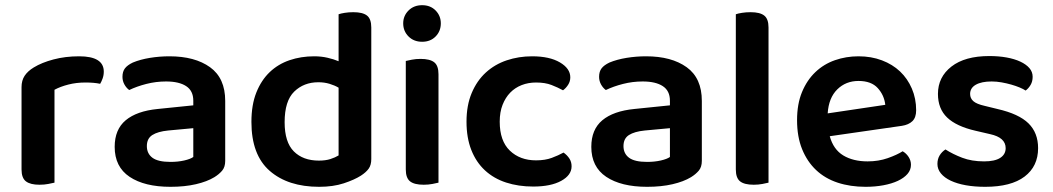

<svg xmlns="http://www.w3.org/2000/svg" viewBox="-20 -705 4059 740"><path d="M190 -1Q181 1 166 4Q151 7 132 7Q97 7 80 -6Q63 -19 63 -52V-369Q63 -395 75 -413Q87 -431 110 -445Q141 -464 186.5 -476Q232 -488 285 -488Q380 -488 380 -429Q380 -415 375.5 -402.5Q371 -390 366 -382Q343 -387 309 -387Q274 -387 243 -379Q212 -371 190 -359Z M637 -81Q666 -81 690 -86.5Q714 -92 725 -100V-211L628 -202Q588 -198 567 -184.5Q546 -171 546 -142Q546 -113 567.5 -97Q589 -81 637 -81ZM633 -488Q731 -488 789.5 -446Q848 -404 848 -316V-85Q848 -61 836 -47Q824 -33 806 -22Q778 -5 735 5Q692 15 637 15Q537 15 479.5 -23.5Q422 -62 422 -139Q422 -206 464.5 -241.5Q507 -277 588 -285L725 -299V-317Q725 -355 697.5 -373Q670 -391 620 -391Q581 -391 544 -381.5Q507 -372 478 -358Q467 -366 459.5 -379.5Q452 -393 452 -409Q452 -429 461.5 -441.5Q471 -454 492 -464Q521 -476 558 -482Q595 -488 633 -488Z M1411 -92Q1411 -69 1401 -55Q1391 -41 1371 -28Q1346 -12 1305 1.5Q1264 15 1210 15Q1090 15 1019.5 -46.5Q949 -108 949 -235Q949 -301 968 -348.5Q987 -396 1019.5 -427Q1052 -458 1096 -473Q1140 -488 1191 -488Q1218 -488 1242 -482.5Q1266 -477 1285 -469V-650Q1293 -653 1308.5 -655.5Q1324 -658 1342 -658Q1378 -658 1394.5 -645Q1411 -632 1411 -599ZM1285 -367Q1270 -376 1250 -382Q1230 -388 1207 -388Q1151 -388 1114 -352Q1077 -316 1077 -234Q1077 -157 1112.5 -121.5Q1148 -86 1209 -86Q1235 -86 1253.5 -92Q1272 -98 1285 -106Z M1544 -470Q1552 -472 1567.5 -475Q1583 -478 1601 -478Q1637 -478 1653.5 -465Q1670 -452 1670 -419V-1Q1662 1 1646.5 4Q1631 7 1613 7Q1577 7 1560.5 -6Q1544 -19 1544 -52ZM1534 -615Q1534 -644 1554.5 -664.5Q1575 -685 1607 -685Q1639 -685 1659 -664.5Q1679 -644 1679 -615Q1679 -585 1659 -564.5Q1639 -544 1607 -544Q1575 -544 1554.5 -564.5Q1534 -585 1534 -615Z M2046 -387Q2016 -387 1990.5 -377Q1965 -367 1946.5 -348Q1928 -329 1917 -301Q1906 -273 1906 -236Q1906 -162 1945 -124.5Q1984 -87 2046 -87Q2081 -87 2106.5 -96.5Q2132 -106 2152 -117Q2166 -107 2174.5 -94Q2183 -81 2183 -64Q2183 -30 2143 -8Q2103 14 2035 14Q1978 14 1930.5 -1.5Q1883 -17 1849 -48.5Q1815 -80 1796.5 -127Q1778 -174 1778 -236Q1778 -299 1798 -346.5Q1818 -394 1852.5 -425.5Q1887 -457 1933 -472.5Q1979 -488 2031 -488Q2098 -488 2138 -464.5Q2178 -441 2178 -407Q2178 -391 2169.5 -378Q2161 -365 2150 -357Q2130 -368 2105.5 -377.5Q2081 -387 2046 -387Z M2474 -81Q2503 -81 2527 -86.5Q2551 -92 2562 -100V-211L2465 -202Q2425 -198 2404 -184.5Q2383 -171 2383 -142Q2383 -113 2404.5 -97Q2426 -81 2474 -81ZM2470 -488Q2568 -488 2626.5 -446Q2685 -404 2685 -316V-85Q2685 -61 2673 -47Q2661 -33 2643 -22Q2615 -5 2572 5Q2529 15 2474 15Q2374 15 2316.5 -23.5Q2259 -62 2259 -139Q2259 -206 2301.5 -241.5Q2344 -277 2425 -285L2562 -299V-317Q2562 -355 2534.5 -373Q2507 -391 2457 -391Q2418 -391 2381 -381.5Q2344 -372 2315 -358Q2304 -366 2296.5 -379.5Q2289 -393 2289 -409Q2289 -429 2298.5 -441.5Q2308 -454 2329 -464Q2358 -476 2395 -482Q2432 -488 2470 -488Z M2942 -1Q2934 1 2918.5 4Q2903 7 2885 7Q2849 7 2832.5 -6Q2816 -19 2816 -52V-650Q2824 -653 2839.5 -655.5Q2855 -658 2873 -658Q2909 -658 2925.5 -645Q2942 -632 2942 -599V-1Z M3178 -180Q3192 -129 3230 -106Q3268 -83 3324 -83Q3366 -83 3401.5 -95.5Q3437 -108 3459 -122Q3473 -114 3482 -100Q3491 -86 3491 -70Q3491 -50 3477.5 -34.5Q3464 -19 3440.5 -8Q3417 3 3385 9Q3353 15 3316 15Q3257 15 3208.5 -1Q3160 -17 3125.5 -49.5Q3091 -82 3071.5 -130Q3052 -178 3052 -242Q3052 -304 3071 -350Q3090 -396 3122.5 -427Q3155 -458 3198 -473Q3241 -488 3289 -488Q3338 -488 3379 -472.5Q3420 -457 3449 -429.5Q3478 -402 3494.5 -363.5Q3511 -325 3511 -280Q3511 -252 3496.5 -238Q3482 -224 3456 -220ZM3289 -393Q3240 -393 3207 -360.5Q3174 -328 3170 -268L3392 -301Q3388 -338 3363 -365.5Q3338 -393 3289 -393Z M3981 -134Q3981 -64 3929 -24.5Q3877 15 3777 15Q3736 15 3702.5 9Q3669 3 3644.5 -8.5Q3620 -20 3606.5 -36.5Q3593 -53 3593 -73Q3593 -92 3601.5 -106Q3610 -120 3624 -129Q3652 -111 3688.5 -97Q3725 -83 3773 -83Q3814 -83 3835 -96.5Q3856 -110 3856 -134Q3856 -175 3796 -188L3740 -201Q3666 -218 3630.5 -252Q3595 -286 3595 -343Q3595 -408 3647 -448.5Q3699 -489 3793 -489Q3829 -489 3859.5 -483.5Q3890 -478 3912.5 -467.5Q3935 -457 3947.5 -442.5Q3960 -428 3960 -409Q3960 -391 3952 -377.5Q3944 -364 3933 -356Q3924 -362 3909.5 -368Q3895 -374 3877.5 -379Q3860 -384 3840.5 -387.5Q3821 -391 3802 -391Q3763 -391 3741 -378.5Q3719 -366 3719 -343Q3719 -326 3731.5 -315Q3744 -304 3775 -297L3824 -285Q3907 -266 3944 -229.5Q3981 -193 3981 -134Z"/></svg>

Font: Baloo Bhai 2 SemiBold
Style: Regular
Weight: 600
Designer: Supriya Tembe, Noopur Datye and Ek Type
Foundry: Ek Type
Version: Version 1.640;PS 1.000;hotconv 16.6.51;makeotf.lib2.5.65220;